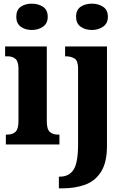

<svg xmlns="http://www.w3.org/2000/svg" viewBox="-20 -790 685 1050"><path d="M154 -626Q118 -626 93.5 -644Q69 -662 69 -698Q69 -736 93.5 -753Q118 -770 154 -770Q189 -770 215 -753Q241 -736 241 -698Q241 -662 215 -644Q189 -626 154 -626ZM12 0V-54H22Q48 -54 64.5 -69Q81 -84 81 -127V-414Q81 -454 64.5 -468Q48 -482 23 -482H8V-536H236V-126Q236 -83 252.5 -68.5Q269 -54 295 -54H305V0ZM483 -626Q446 -626 421 -644Q396 -662 396 -698Q396 -736 421 -753Q446 -770 483 -770Q517 -770 543.5 -753Q570 -736 570 -698Q570 -662 543.5 -644Q517 -626 483 -626ZM302 240V176H308Q357 176 382 138.5Q407 101 407 -2V-415Q407 -458 387.5 -470Q368 -482 340 -482H336V-536H565V8Q565 97 533.5 148Q502 199 447 219.5Q392 240 321 240Z"/></svg>

Font: Noto Serif Lao Condensed ExtraBold
Style: Regular
Weight: 800
Width: 3
Designer: Monotype Design Team
Foundry: Monotype Imaging Inc.
Version: Version 2.003; ttfautohint (v1.8.4.7-5d5b)